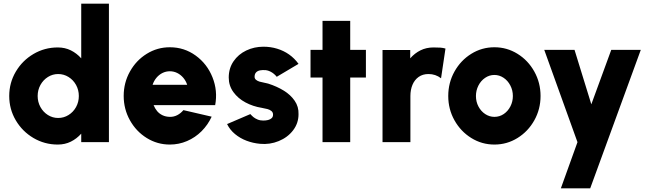

<svg xmlns="http://www.w3.org/2000/svg" viewBox="-20 -770 3531 1040"><path d="M570 -750V0H420V-46Q395.5 -18.5 363.8 -2.8Q332 13 293 13Q221.5 13 161.2 -22.5Q101 -58 65.5 -118.2Q30 -178.5 30 -250Q30 -321.5 65.5 -381.8Q101 -442 161.2 -477.5Q221.5 -513 293 -513Q332 -513 363.8 -497.2Q395.5 -481.5 420 -454V-750ZM295 -131Q325.5 -131 351.2 -147Q377 -163 392 -190.2Q407 -217.5 407 -250Q407 -282.5 392 -309.8Q377 -337 351.2 -353Q325.5 -369 295 -369Q265 -369 239.5 -353Q214 -337 199 -309.8Q184 -282.5 184 -250Q184 -217.5 199 -190.2Q214 -163 239.5 -147Q265 -131 295 -131Z M900 13Q832 13 774.8 -22.5Q717.5 -58 683.8 -118.5Q650 -179 650 -250.5Q650 -322 683.8 -382.5Q717.5 -443 774.8 -478.5Q832 -514 900 -514Q978 -514 1040 -469Q1102 -424 1131 -351.2Q1160 -278.5 1145.5 -200.5H812Q819.5 -182 831.2 -168Q843 -154 860.2 -145.8Q877.5 -137.5 900 -137Q921 -136.5 940 -146.2Q959 -156 973.5 -173.5L1126.5 -138Q1106 -93.5 1071.8 -59.2Q1037.5 -25 993.2 -6Q949 13 900 13ZM994 -310.5Q987 -332 972.8 -348.8Q958.5 -365.5 939.8 -374.8Q921 -384 900 -384Q879 -384 860.2 -374.8Q841.5 -365.5 827.5 -348.8Q813.5 -332 806.5 -310.5Z M1389 9Q1350 5.5 1315.2 -7.8Q1280.5 -21 1253 -43.8Q1225.5 -66.5 1210 -98L1336 -152Q1336 -152 1336.2 -151.8Q1336.5 -151.5 1336.5 -151.5Q1344.5 -142.5 1353 -135.5Q1361.5 -128.5 1375 -122.8Q1388.5 -117 1406 -117Q1420.5 -117 1432.2 -120Q1444 -123 1451.5 -130Q1459 -137 1459 -149Q1459 -161.5 1450 -168.8Q1441 -176 1429 -179.2Q1417 -182.5 1399.5 -185.5Q1399 -186 1398.2 -186Q1397.5 -186 1397 -186Q1350.5 -193.5 1310 -215Q1269.5 -236.5 1244.2 -271.2Q1219 -306 1219 -350Q1219 -400 1245 -438Q1271 -476 1314 -496.5Q1357 -517 1407 -517Q1446 -517 1481.2 -506.2Q1516.5 -495.5 1546 -474.8Q1575.5 -454 1597 -424L1479 -354Q1472.5 -362.5 1463.5 -370Q1454.5 -377.5 1443.2 -383Q1432 -388.5 1420 -390Q1401.5 -391.5 1388 -388.8Q1374.5 -386 1366.8 -377.5Q1359 -369 1359 -354Q1359 -344 1367 -337.5Q1375 -331 1386 -327.8Q1397 -324.5 1413.5 -321.5Q1419 -320.5 1424 -319.2Q1429 -318 1433 -317Q1480 -302 1517 -279.2Q1554 -256.5 1576.2 -224.2Q1598.5 -192 1597 -151Q1597 -102.5 1567.5 -64Q1538 -25.5 1489.8 -5.8Q1441.5 14 1389 9Z M1877 -350V0H1727V-350H1662V-500H1727V-657H1877V-500H1962V-350Z M2369 -346Q2339.5 -369 2301 -369Q2269.5 -369 2247.5 -353.2Q2225.5 -337.5 2214.2 -310.5Q2203 -283.5 2203 -250V0H2052V-499H2202V-454Q2226.5 -482 2258 -497.5Q2289.5 -513 2328 -513Q2351 -513 2365.2 -512Q2379.5 -511 2393 -507Z M2658 13Q2590 13 2532.8 -22.5Q2475.5 -58 2441.8 -118.2Q2408 -178.5 2408 -250Q2408 -322 2441.8 -382.5Q2475.5 -443 2532.8 -478.5Q2590 -514 2658 -514Q2726 -514 2783.2 -478.5Q2840.5 -443 2874.2 -382.5Q2908 -322 2908 -250Q2908 -178.5 2874.2 -118.2Q2840.5 -58 2783.2 -22.5Q2726 13 2658 13ZM2658 -137Q2686 -137 2708.8 -152.5Q2731.5 -168 2744.8 -194Q2758 -220 2758 -250Q2758 -281 2744.2 -307.2Q2730.5 -333.5 2707.5 -348.8Q2684.5 -364 2658 -364Q2630.5 -364 2607.5 -348.2Q2584.5 -332.5 2571.2 -306.2Q2558 -280 2558 -250Q2558 -218.5 2571.8 -192.8Q2585.5 -167 2608.5 -152Q2631.5 -137 2658 -137Z M3451 -500 3177 250H3018L3108 0L2928 -500H3092L3183 -205L3291 -500Z"/></svg>

Font: Urbanist
Style: Regular
Weight: 400
Designer: Corey Hu
Foundry: Corey Hu
Version: Version 1.2; befe77262ef67d88f1d94aa3d2e49ef1327b4483